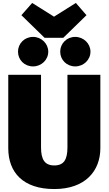

<svg xmlns="http://www.w3.org/2000/svg" viewBox="-20 -1259 736 1301"><path d="M494 -1239 346 -1146 198 -1239 125 -1156 282 -1003H409L566 -1156ZM204 -1009C146 -1009 102 -964 102 -909C102 -853 146 -809 204 -809C260 -809 307 -853 307 -909C307 -964 260 -1009 204 -1009ZM490 -1009C432 -1009 388 -964 388 -909C388 -853 432 -809 490 -809C546 -809 593 -853 593 -909C593 -964 546 -1009 490 -1009ZM660 -752H437V-261C437 -178 413 -138 348 -138C283 -138 258 -178 258 -261V-752H36V-255C36 -91 136 22 348 22C559 22 660 -102 660 -255Z"/></svg>

Font: Glow Sans SC Normal Heavy
Style: Regular
Weight: 900
Designer: Ryoko NISHIZUKA (kana, bopomofo & ideographs); Paul D. Hunt (Latin, Greek & Cyrillic); Sandoll Communications, Soo-young
Version: Version 0.93